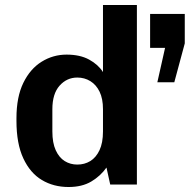

<svg xmlns="http://www.w3.org/2000/svg" viewBox="-20 -740 761 770"><path d="M611 -410 642 -548H582V-684H721V-566L679 -410ZM255 10Q195 10 148 -18Q101 -46 73.5 -105Q46 -164 46 -255V-266Q46 -351 73.5 -407.5Q101 -464 147 -492.5Q193 -521 247 -521Q301 -521 337.5 -501Q374 -481 393 -451V-720H529V0H422L407 -68Q383 -34 346 -12Q309 10 255 10ZM290 -80Q319 -80 342 -94Q365 -108 379 -137.5Q393 -167 393 -213V-302Q393 -344 379.5 -372Q366 -400 342.5 -414.5Q319 -429 290 -429Q248 -429 219 -396.5Q190 -364 190 -302V-213Q190 -167 203.5 -137.5Q217 -108 239.5 -94Q262 -80 290 -80Z"/></svg>

Font: Chivo SemiBold
Style: Regular
Weight: 600
Designer: Hector Gatti
Foundry: Omnibus-Type
Version: Version 2.002